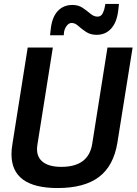

<svg xmlns="http://www.w3.org/2000/svg" viewBox="-20 -940 690 970"><path d="M271 10Q38 10 38 -161Q38 -173 39 -184Q40 -195 43 -214L120 -700H247L169 -209Q160 -155 191.5 -126Q223 -97 290 -97Q428 -97 446 -214L523 -700H650L573 -219Q554 -102 480 -46Q406 10 271 10ZM233 -762Q234 -772 235 -781Q236 -790 237 -798Q244 -855 272.5 -885Q301 -915 346 -915Q376 -915 397.5 -900.5Q419 -886 436.5 -871Q454 -856 473 -856Q491 -856 499.5 -874Q508 -892 510 -908Q512 -914 512 -920H581Q580 -911 579 -902Q578 -893 577 -885Q570 -827 541.5 -795.5Q513 -764 468 -764Q437 -764 414.5 -779Q392 -794 375.5 -809Q359 -824 342 -824Q327 -824 315.5 -807.5Q304 -791 303 -772Q302 -768 302 -762Z"/></svg>

Font: Georama SemiBold
Style: Italic
Weight: 600
Italic angle: -9°
Designer: Jean-Baptiste Levee
Foundry: Production Type
Version: Version 1.000